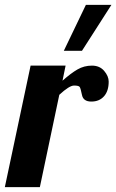

<svg xmlns="http://www.w3.org/2000/svg" viewBox="-58 -770 478 790"><path d="M204.6 -561 295.4 -750H400.4L279.3 -561ZM389.2 -434.1Q389.2 -395.5 369.9 -373.8Q350.6 -352.1 317.9 -352.1Q284.7 -352.1 279.3 -379.2Q273.9 -406.2 270 -412.1Q266.1 -418 246.6 -418Q227.1 -418 186 -379.9L106 0H-38.1L67.9 -500H211.9L199.2 -438Q233.9 -468.8 261 -484.4Q288.1 -500 320.3 -500Q352.1 -500 370.6 -478.3Q389.2 -456.5 389.2 -434.1Z"/></svg>

Font: Lobster-Regular
Style: Regular
Weight: 400
Designer: Pablo Impallari
Foundry: Pablo Impallari
Version: Version 1.007; ttfautohint (v1.1) -l 8 -r 50 -G 50 -x 14 -D 